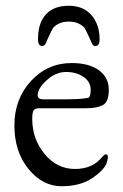

<svg xmlns="http://www.w3.org/2000/svg" viewBox="-20 -633 428 667"><path d="M140 -485Q135 -473 127 -473Q112 -473 112 -497Q112 -553 139.5 -583Q167 -613 218.5 -613Q270 -613 298 -580Q326 -547 326 -497Q326 -473 311 -473Q303 -473 299 -483Q295 -493 293.5 -495.5Q292 -498 285.5 -512.5Q279 -527 274 -535Q269 -543 254.5 -550.5Q240 -558 219 -558Q198 -558 183.5 -550.5Q169 -543 164 -535Q159 -527 152.5 -512.5Q146 -498 144.5 -495.5Q143 -493 140 -485ZM229 -414Q289 -414 323.5 -389Q358 -364 358 -321Q358 -278 336.5 -267.5Q315 -257 281 -257H117Q103 -257 97.5 -250.5Q92 -244 92 -220Q92 -150 135 -98Q178 -46 240.5 -46Q303 -46 337 -90Q344 -97 348 -97Q359 -97 352 -71Q345 -45 302.5 -15.5Q260 14 194 14Q128 14 79 -46Q30 -106 30 -197.5Q30 -289 87.5 -351.5Q145 -414 229 -414ZM111 -303Q111 -288 130 -288H212Q259 -288 285 -293Q295 -294 295 -321.5Q295 -349 270 -366Q245 -383 209.5 -383Q174 -383 142.5 -354.5Q111 -326 111 -303Z"/></svg>

Font: EB Garamond
Style: Regular
Weight: 400
Version: Version 0.012